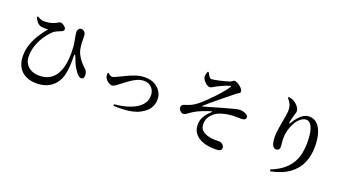

<svg xmlns="http://www.w3.org/2000/svg" viewBox="-59 -1502 4117 2263"><g transform="rotate(20 2000.0 -370.0)"><path d="M412 47Q362 47 316.5 33Q271 19 235 -11.5Q199 -42 178 -90.5Q157 -139 157 -208Q157 -283 181 -351.5Q205 -420 244 -482Q283 -544 328 -598Q311 -596 288 -596Q265 -596 245 -599Q216 -606 195.5 -626.5Q175 -647 155 -689L166 -701Q187 -687 208.5 -679Q230 -671 253 -671Q275 -671 300.5 -674.5Q326 -678 350.5 -685.5Q375 -693 393 -703Q413 -713 421.5 -719Q430 -725 441 -725Q457 -725 473.5 -714.5Q490 -704 502 -691Q514 -678 514 -668Q514 -656 508 -648Q502 -640 483 -631Q463 -622 437 -612Q411 -602 387 -580Q363 -558 334.5 -522.5Q306 -487 280.5 -440.5Q255 -394 239 -339.5Q223 -285 223 -224Q223 -167 249 -128Q275 -89 318 -69Q361 -49 412 -49Q485 -49 536 -76Q587 -103 619.5 -153.5Q652 -204 667 -275Q682 -346 682 -434Q682 -472 679.5 -506Q677 -540 669 -578Q667 -591 663 -610Q659 -629 656 -648Q653 -667 653 -682Q653 -708 666 -723Q679 -738 696 -737Q713 -737 726 -728.5Q739 -720 747 -705.5Q755 -691 755 -674Q755 -633 756.5 -592.5Q758 -552 765 -514Q773 -471 794 -434Q815 -397 840 -368Q865 -339 887 -319Q903 -306 914 -287.5Q925 -269 926 -238Q926 -218 917.5 -204Q909 -190 892 -190Q875 -190 859 -202Q843 -214 829 -233Q815 -251 799 -277Q783 -303 768.5 -335.5Q754 -368 741 -405Q734 -427 727.5 -426Q721 -425 721 -401Q721 -382 721.5 -351Q722 -320 719.5 -282.5Q717 -245 710 -203Q704 -161 685.5 -117.5Q667 -74 632 -36.5Q597 1 543 24Q489 47 412 47Z M1360 -34Q1434 -41 1501.5 -58.5Q1569 -76 1621.5 -105.5Q1674 -135 1704.5 -177.5Q1735 -220 1735 -278Q1735 -316 1719 -347Q1703 -378 1672.5 -396.5Q1642 -415 1599 -415Q1562 -415 1524.5 -399.5Q1487 -384 1454 -362.5Q1421 -341 1394.5 -320Q1368 -299 1351 -287Q1315 -261 1297 -247.5Q1279 -234 1260 -234Q1244 -234 1225.5 -244Q1207 -254 1192 -269Q1177 -284 1171 -299Q1165 -313 1164.5 -327.5Q1164 -342 1164 -355L1175 -360Q1184 -350 1197.5 -340.5Q1211 -331 1225 -331Q1234 -331 1244.5 -334Q1255 -337 1274 -346Q1318 -366 1370.5 -392Q1423 -418 1481 -438Q1539 -458 1601 -458Q1670 -458 1720 -430.5Q1770 -403 1797 -359Q1824 -315 1824 -265Q1824 -214 1806 -175.5Q1788 -137 1756.5 -109Q1725 -81 1686 -61Q1646 -40 1591.5 -28.5Q1537 -17 1477.5 -14.5Q1418 -12 1362 -15Z M2664 56Q2632 56 2595.5 52Q2559 48 2533 41Q2487 28 2450 3.5Q2413 -21 2391.5 -58Q2370 -95 2370 -146Q2370 -192 2385.5 -227.5Q2401 -263 2424 -290Q2447 -317 2470 -337Q2478 -345 2476.5 -348Q2475 -351 2464 -348Q2416 -334 2364 -313Q2312 -292 2278 -272Q2247 -254 2227.5 -239Q2208 -224 2193.5 -215.5Q2179 -207 2162 -207Q2150 -207 2136.5 -216.5Q2123 -226 2114.5 -240Q2106 -254 2106 -267Q2106 -283 2113 -293Q2120 -303 2136 -309Q2154 -315 2179 -323.5Q2204 -332 2225 -342Q2258 -359 2293.5 -387Q2329 -415 2367 -452Q2383 -467 2405 -489.5Q2427 -512 2452.5 -538.5Q2478 -565 2502 -592.5Q2526 -620 2546.5 -645.5Q2567 -671 2580 -691Q2588 -704 2584.5 -707.5Q2581 -711 2568 -705Q2548 -700 2521 -689Q2494 -678 2468.5 -666Q2443 -654 2424 -644Q2407 -635 2395 -627.5Q2383 -620 2372.5 -614.5Q2362 -609 2348 -609Q2337 -609 2321 -618Q2305 -627 2289.5 -642Q2274 -657 2263.5 -675Q2253 -693 2253 -711Q2253 -723 2257.5 -741Q2262 -759 2267 -771L2279 -774Q2288 -759 2296.5 -743Q2305 -727 2315 -716.5Q2325 -706 2335 -705Q2347 -705 2372.5 -709.5Q2398 -714 2429 -720.5Q2460 -727 2491 -735.5Q2522 -744 2546 -751Q2564 -757 2573 -763.5Q2582 -770 2589 -775Q2596 -780 2606 -780Q2619 -780 2638 -770.5Q2657 -761 2675 -746.5Q2693 -732 2705 -716Q2717 -700 2717 -686Q2717 -675 2710 -668.5Q2703 -662 2692 -656.5Q2681 -651 2670 -642Q2642 -619 2611.5 -594Q2581 -569 2548 -542.5Q2515 -516 2481 -488Q2447 -460 2413 -431.5Q2379 -403 2347 -373Q2344 -369 2345 -367Q2346 -365 2350 -366Q2380 -374 2417.5 -385Q2455 -396 2494.5 -407.5Q2534 -419 2569.5 -429.5Q2605 -440 2630 -446Q2684 -461 2719.5 -470.5Q2755 -480 2783 -480Q2805 -480 2828.5 -473Q2852 -466 2868.5 -453.5Q2885 -441 2885 -422Q2885 -406 2871.5 -396Q2858 -386 2826 -386Q2809 -386 2785.5 -387Q2762 -388 2732 -387Q2697 -386 2656 -379Q2615 -372 2576.5 -359.5Q2538 -347 2512 -328Q2491 -312 2471.5 -290.5Q2452 -269 2440.5 -240.5Q2429 -212 2429 -173Q2430 -120 2467 -91Q2504 -62 2565 -52Q2605 -45 2637.5 -47Q2670 -49 2691 -45Q2709 -42 2725 -25Q2741 -8 2741 11Q2741 36 2721.5 46Q2702 56 2664 56Z M3353 58Q3449 20 3508.5 -29.5Q3568 -79 3600.5 -136.5Q3633 -194 3645 -257Q3657 -320 3657 -384Q3657 -470 3644.5 -526.5Q3632 -583 3608.5 -611Q3585 -639 3553 -639Q3532 -639 3508 -626.5Q3484 -614 3461.5 -590Q3439 -566 3422 -532Q3398 -485 3385.5 -439.5Q3373 -394 3373 -344Q3373 -311 3376.5 -284.5Q3380 -258 3380 -228Q3380 -210 3368 -198.5Q3356 -187 3339 -187Q3322 -187 3310 -195.5Q3298 -204 3289 -222Q3283 -235 3279.5 -252.5Q3276 -270 3274 -289Q3272 -308 3272 -324Q3272 -362 3279 -411Q3286 -460 3295 -510Q3304 -560 3311 -601Q3318 -642 3318 -665Q3318 -695 3312.5 -718.5Q3307 -742 3294 -763Q3281 -784 3260 -808L3270 -819Q3286 -817 3302.5 -812.5Q3319 -808 3332 -800Q3355 -788 3373.5 -769.5Q3392 -751 3403 -732Q3414 -713 3414 -698Q3414 -680 3409.5 -665.5Q3405 -651 3399 -633Q3391 -609 3386 -586.5Q3381 -564 3377 -543Q3376 -529 3380.5 -528Q3385 -527 3393 -541Q3418 -585 3447 -617.5Q3476 -650 3508.5 -668Q3541 -686 3574 -686Q3633 -686 3673.5 -649Q3714 -612 3736 -541.5Q3758 -471 3758 -371Q3758 -262 3719.5 -171Q3681 -80 3594 -15.5Q3507 49 3362 79Z"/></g></svg>

Font: Noto Serif SC ExtraLight SemiBold
Style: Regular
Weight: 600
Version: Version 2.002-H1;hotconv 1.1.0;makeotfexe 2.6.0